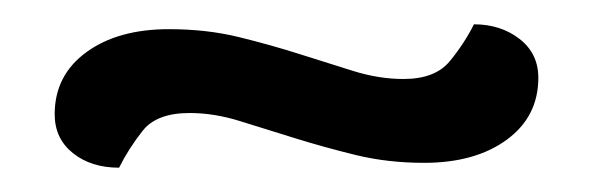

<svg xmlns="http://www.w3.org/2000/svg" viewBox="-20 -347 488 158"><path d="M312 -282Q338 -282 350 -296.5Q362 -311 370 -327Q392 -327 407.5 -315Q423 -303 423 -283Q423 -251 397 -232Q371 -213 329 -213Q299 -213 272.5 -219.5Q246 -226 222 -233.5Q198 -241 177 -247.5Q156 -254 136 -254Q109 -254 97.5 -239.5Q86 -225 78 -209Q55 -209 40 -221Q25 -233 25 -253Q25 -285 51 -304Q77 -323 119 -323Q150 -323 176.5 -316.5Q203 -310 226.5 -302.5Q250 -295 271 -288.5Q292 -282 312 -282Z"/></svg>

Font: Baloo Da 2
Style: Regular
Weight: 400
Designer: Noopur Datye, Sulekha Rajkumar and Ek Type
Foundry: Ek Type
Version: Version 1.640;hotconv 1.0.111;makeotfexe 2.5.65597; ttfautoh